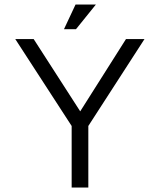

<svg xmlns="http://www.w3.org/2000/svg" viewBox="-20 -846 721 866"><path d="M320.8 -825.7H412.6L322.8 -714.4H268.6ZM631.8 -669.9 378.4 -277.8V0H303.2V-277.8L48.8 -669.9H131.8L341.8 -343.8L548.3 -669.9Z"/></svg>

Font: SengPathom
Style: Regular
Weight: 400
Designer: John M. Durdin
Foundry: Lao Script for Windows
Version: Version 1.300